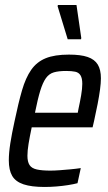

<svg xmlns="http://www.w3.org/2000/svg" viewBox="-20 -735 431 763"><path d="M157 8Q105 8 73.5 -2.5Q42 -13 28.5 -36Q15 -59 15 -98Q15 -127 21 -165.5Q27 -204 38 -254Q53 -326 67.5 -376Q82 -426 104 -457.5Q126 -489 161.5 -503.5Q197 -518 254 -518Q301 -518 328.5 -508.5Q356 -499 368.5 -478.5Q381 -458 381 -424Q381 -405 377.5 -379Q374 -353 368 -322Q362 -291 354 -255L348 -229H106Q98 -191 93.5 -163.5Q89 -136 89 -116Q89 -92 97.5 -79Q106 -66 126.5 -61.5Q147 -57 180 -57Q196 -57 216.5 -58.5Q237 -60 259 -62Q281 -64 301 -67L288 -7Q273 -3 251 0.5Q229 4 204.5 6Q180 8 157 8ZM119 -287H289L292 -303Q298 -330 302.5 -356.5Q307 -383 307 -402Q307 -424 300 -435.5Q293 -447 279 -450Q265 -453 243 -453Q213 -453 194 -447.5Q175 -442 162.5 -424.5Q150 -407 140 -374.5Q130 -342 119 -287ZM249 -579 209 -710 210 -715H284L303 -584L302 -579Z"/></svg>

Font: Saira Condensed
Style: Italic
Weight: 400
Width: 3
Italic angle: -12°
Designer: Hector Gatti with collaboration of the Omnibus-Type team
Foundry: Omnibus-Type
Version: Version 1.100